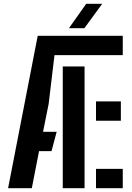

<svg xmlns="http://www.w3.org/2000/svg" viewBox="-20 -988 692 1008"><path d="M22.5 0 178 -800H624.5V-698.5H266L235.5 -443L206 -296H277.5L250.5 -194.5H185L147 0ZM484 0V-101.5H624.5V0ZM309.5 0V-639H424V0ZM484 -354V-455.5H614.5V-354ZM342 -840 432.5 -968H516.5L423 -840Z"/></svg>

Font: Big Shoulders Stencil Text Thin
Style: Bold
Weight: 700
Version: Version 2.001